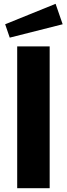

<svg xmlns="http://www.w3.org/2000/svg" viewBox="-20 -985 351 1005"><path d="M240 -742V0H70V-742ZM308 -858 31 -788 7 -858 271 -965Z"/></svg>

Font: Morrison
Style: Bold
Weight: 700
Designer: Pablo Impallari, Rodrigo Fuenzalida (Modified by Dan O. Williams)
Version: Version 0.03;June 6, 2019;FontCreator 11.5.0.2425 64-bit; tt